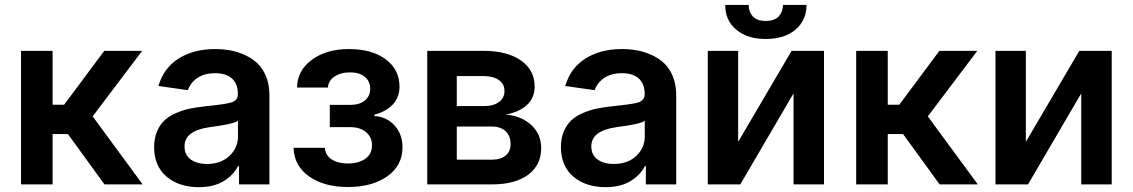

<svg xmlns="http://www.w3.org/2000/svg" viewBox="-20 -753 4625 784"><path d="M65.9 0V-545.4H194.8V-325.2H241.7L405.8 -545.4H560.5L358.4 -277.8L562.5 0H406.7L257.3 -205.6H194.8V0Z M792 11.2Q710.9 11.2 660.2 -31.7Q609.4 -74.7 609.4 -152.8Q609.4 -188.5 621.1 -216.1Q632.8 -243.7 651.4 -261.2Q669.9 -278.8 698 -291Q726.1 -303.2 753.7 -309.1Q781.2 -314.9 816.4 -318.8Q822.8 -319.3 834.5 -320.8Q909.7 -328.6 928.2 -335.9Q951.2 -345.2 951.2 -367.7V-370.1Q951.2 -410.6 927.2 -432.4Q903.3 -454.1 858.9 -454.1Q814.5 -454.1 785.9 -434.6Q757.3 -415 747.1 -384.8L627 -401.9Q647.9 -475.1 709.2 -513.9Q770.5 -552.7 858.4 -552.7Q891.1 -552.7 921.4 -547.1Q951.7 -541.5 981.2 -527.8Q1010.7 -514.2 1032.2 -493.4Q1053.7 -472.7 1066.9 -439.7Q1080.1 -406.7 1080.1 -365.2V0H956.1V-74.7H952.1Q932.6 -37.1 892.3 -12.9Q852.1 11.2 792 11.2ZM825.2 -83.5Q881.8 -83.5 916.7 -116.2Q951.7 -148.9 951.7 -195.8V-259.8Q935.5 -246.6 834 -233.4Q733.4 -218.8 733.4 -155.3Q733.4 -120.6 758.5 -102.1Q783.7 -83.5 825.2 -83.5Z M1178.7 -149.4H1306.6Q1308.6 -119.1 1334 -102.3Q1359.4 -85.4 1400.4 -85.4Q1443.8 -85.4 1471.4 -104.5Q1499 -123.5 1499 -159.7Q1499 -192.9 1474.6 -213.4Q1450.2 -233.9 1410.2 -233.9H1326.7V-324.7H1410.2Q1448.7 -324.7 1470.2 -343Q1491.7 -361.3 1491.7 -390.1Q1491.7 -420.9 1469.7 -439.2Q1447.8 -457.5 1409.7 -457.5Q1371.1 -457.5 1345.7 -440.2Q1320.3 -422.9 1319.3 -395.5H1192.9Q1194.3 -465.8 1253.9 -509.3Q1313.5 -552.7 1403.8 -552.7Q1499 -552.7 1555.2 -510.7Q1611.3 -468.8 1611.3 -399.4Q1611.3 -356 1584.2 -326.7Q1557.1 -297.4 1508.8 -284.7V-279.3Q1558.1 -276.4 1590.8 -241Q1623.5 -205.6 1623.5 -151.4Q1623.5 -77.1 1561.5 -33.2Q1499.5 10.7 1400.9 10.7Q1304.2 10.7 1242.7 -32.2Q1181.2 -75.2 1178.7 -149.4Z M1724.6 0V-545.4H1953.6Q2050.8 -545.4 2106.9 -506.3Q2163.1 -467.3 2163.1 -398.9Q2163.1 -353.5 2131.8 -324.5Q2100.6 -295.4 2044.9 -285.2Q2109.4 -279.8 2149.7 -242.2Q2189.9 -204.6 2189.9 -147.9Q2189.9 -79.6 2137 -39.8Q2084 0 1988.8 0ZM1845.2 -319.8H1956.1Q1995.1 -319.8 2017.6 -336.4Q2040 -353 2040 -382.3Q2040 -410.2 2016.8 -426.3Q1993.7 -442.4 1953.6 -442.4H1845.2ZM1845.2 -101.1H1988.8Q2024.4 -101.1 2044.7 -117.9Q2064.9 -134.8 2064.9 -164.1Q2064.9 -197.8 2044.7 -217Q2024.4 -236.3 1988.8 -236.3H1845.2Z M2453.1 11.2Q2372.1 11.2 2321.3 -31.7Q2270.5 -74.7 2270.5 -152.8Q2270.5 -188.5 2282.2 -216.1Q2293.9 -243.7 2312.5 -261.2Q2331.1 -278.8 2359.1 -291Q2387.2 -303.2 2414.8 -309.1Q2442.4 -314.9 2477.5 -318.8Q2483.9 -319.3 2495.6 -320.8Q2570.8 -328.6 2589.4 -335.9Q2612.3 -345.2 2612.3 -367.7V-370.1Q2612.3 -410.6 2588.4 -432.4Q2564.5 -454.1 2520 -454.1Q2475.6 -454.1 2447 -434.6Q2418.5 -415 2408.2 -384.8L2288.1 -401.9Q2309.1 -475.1 2370.4 -513.9Q2431.6 -552.7 2519.5 -552.7Q2552.2 -552.7 2582.5 -547.1Q2612.8 -541.5 2642.3 -527.8Q2671.9 -514.2 2693.4 -493.4Q2714.8 -472.7 2728 -439.7Q2741.2 -406.7 2741.2 -365.2V0H2617.2V-74.7H2613.3Q2593.8 -37.1 2553.5 -12.9Q2513.2 11.2 2453.1 11.2ZM2486.3 -83.5Q2543 -83.5 2577.9 -116.2Q2612.8 -148.9 2612.8 -195.8V-259.8Q2596.7 -246.6 2495.1 -233.4Q2394.5 -218.8 2394.5 -155.3Q2394.5 -120.6 2419.7 -102.1Q2444.8 -83.5 2486.3 -83.5Z M3177.2 -732.9H3273.4Q3273.4 -670.4 3228.3 -632.1Q3183.1 -593.8 3106.9 -593.8Q3031.2 -593.8 2986.1 -632.1Q2940.9 -670.4 2941.4 -732.9H3037.1Q3037.1 -704.6 3054.2 -686Q3071.3 -667.5 3106.9 -667.5Q3142.6 -667.5 3159.7 -686Q3176.8 -704.6 3177.2 -732.9ZM2994.1 -173.8 3212.4 -545.4H3344.7V0H3220.2V-371.6L3002.9 0H2870.1V-545.4H2994.1Z M3476.1 0V-545.4H3605V-325.2H3651.9L3815.9 -545.4H3970.7L3768.6 -277.8L3972.7 0H3816.9L3667.5 -205.6H3605V0Z M4168.9 -173.8 4387.2 -545.4H4519.5V0H4395V-371.6L4177.7 0H4044.9V-545.4H4168.9Z"/></svg>

Font: Interop SemBd
Style: Regular
Weight: 600
Designer: Rasmus Andersson, Google, Jang Haemin
Foundry: jhaemin
Version: Version 1.007